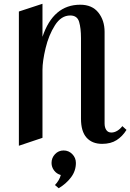

<svg xmlns="http://www.w3.org/2000/svg" viewBox="-20 -755 690 1017"><path d="M205 -735V-560Q262 -730 405 -730Q468 -730 501 -688.5Q534 -647 534 -586V-101Q534 -80 543 -66.5Q552 -53 570 -53Q586 -53 601.5 -62.5Q617 -72 628 -87L650 -67Q629 -33 598 -13Q567 7 521 7Q468 7 438.5 -26Q409 -59 409 -126V-553Q409 -606 399 -639.5Q389 -673 352 -673Q304 -673 271 -621Q238 -569 221.5 -500Q205 -431 205 -385V-25L80 17V-694ZM317 42Q290 42 271.5 61.5Q253 81 253 108Q253 130 266.5 148Q280 166 302 172Q299 185 290.5 199.5Q282 214 271 225L291 242Q331 218 356.5 184Q382 150 382 108Q382 81 363 61.5Q344 42 317 42Z"/></svg>

Font: Amita
Style: Bold
Weight: 700
Designer: Eduardo Rodriguez Tunni, Modular Infotech, Brian J. Bonislawsky
Foundry: Eduardo Rodriguez Tunni, Modular Infotech, Brian J. Bonislawsky
Version: Version 1.003